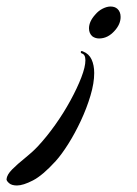

<svg xmlns="http://www.w3.org/2000/svg" viewBox="-140 -361 420 589"><path d="M164 -243Q153 -243 144 -249Q133 -258 133 -274Q133 -295 152 -316Q162 -328 175 -334.5Q188 -341 199 -341Q212 -341 220 -334Q230 -325 230 -309Q230 -287 212 -267Q191 -243 164 -243ZM-88 208Q-104 208 -112 201Q-120 194 -120 189Q-119 175 -102.5 158.5Q-86 142 -63.5 124Q-41 106 -24 88Q3 59 29 22.5Q55 -14 76 -52.5Q97 -91 109.5 -123.5Q122 -156 122 -176Q122 -194 111 -197Q107 -199 108 -202.5Q109 -206 115 -203Q133 -196 141 -178.5Q149 -161 149 -137Q149 -106 137.5 -67.5Q126 -29 108 9.5Q90 48 69.5 80.5Q49 113 31 133Q-9 177 -39 192.5Q-69 208 -88 208Z"/></svg>

Font: Arizonia
Style: Regular
Weight: 400
Designer: Robert E. Leuschke
Foundry: Robert E. Leuschke
Version: Version 1.010; ttfautohint (v1.8.4.7-5d5b)